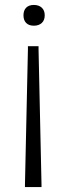

<svg xmlns="http://www.w3.org/2000/svg" viewBox="-20 -557 269 777"><path d="M93 -370H136V-357L148 190V200H81V190L93 -357ZM86 -526Q97 -537 117 -537Q137 -537 149 -526Q161 -515 161 -495Q161 -475 149 -464Q137 -453 117 -453Q97 -453 86 -464Q75 -475 75 -495Q75 -515 86 -526Z"/></svg>

Font: EncodeSans
Style: Light
Weight: 300
Designer: Pablo Impallari, Andres Torresi
Foundry: Pablo Impallari, Andres Torresi
Version: Version 1.000; ttfautohint (v1.4.1)